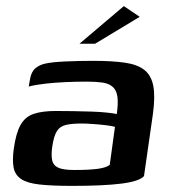

<svg xmlns="http://www.w3.org/2000/svg" viewBox="-20 -603 556 628"><path d="M216 5Q150 5 109.5 0.5Q69 -4 49 -17.5Q29 -31 24.5 -55Q20 -79 25 -116Q32 -167 47 -194Q62 -221 90 -230.5Q118 -240 162 -240Q188 -240 219 -239.5Q250 -239 280 -238Q310 -237 332 -234.5Q354 -232 362 -230Q367 -266 364 -287Q361 -308 348.5 -319Q336 -330 315 -333Q294 -336 264 -336Q230 -336 195.5 -334.5Q161 -333 129.5 -329.5Q98 -326 74 -320L78 -343Q82 -368 95.5 -379.5Q109 -391 128 -395Q150 -400 193.5 -402Q237 -404 285 -404Q347 -404 388.5 -398Q430 -392 452.5 -374Q475 -356 481.5 -321.5Q488 -287 480 -229L451 -27Q436 -10 377.5 -2.5Q319 5 216 5ZM223 -47Q273 -47 301 -51Q329 -55 339 -64L356 -188Q347 -191 326 -193.5Q305 -196 282.5 -197.5Q260 -199 246 -199Q216 -199 196 -194.5Q176 -190 166 -174Q156 -158 151 -124Q147 -97 150.5 -79.5Q154 -62 170.5 -54.5Q187 -47 223 -47ZM240 -460 385 -583 437 -548 291 -460Z"/></svg>

Font: Genos Thin SemiBold
Style: Italic
Weight: 600
Italic angle: -8°
Version: Version 1.010